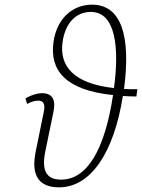

<svg xmlns="http://www.w3.org/2000/svg" viewBox="-20 -792 608 822"><path d="M233 10C367 10 467 -135 506 -381C524 -380 544 -379 564 -379L568 -410C548 -410 529 -410 511 -411C541 -639 499 -772 374 -772C291 -772 223 -713 209 -612C192 -491 260 -406 464 -385C428 -147 351 -23 242 -23C190 -23 154 -48 174 -144L208 -309C219 -358 210 -393 160 -393C139 -393 116 -386 89 -371L96 -347C118 -359 133 -361 144 -361C166 -361 176 -347 166 -306L133 -144C110 -33 153 10 233 10ZM248 -613C259 -690 303 -741 369 -741C476 -741 491 -586 468 -415C295 -434 233 -509 248 -613Z"/></svg>

Font: Noto Serif Condensed ExtraLight
Style: Italic
Weight: 200
Width: 3
Italic angle: -12°
Designer: Monotype Design Team
Foundry: Monotype Imaging Inc.
Version: Version 2.013